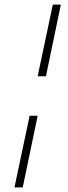

<svg xmlns="http://www.w3.org/2000/svg" viewBox="-20 -749 298 836"><path d="M144 -417 210 -729H245L180 -417ZM43 67 109 -245H144L79 67Z"/></svg>

Font: Mona Sans
Style: Italic
Weight: 200
Italic angle: -11.6951°
Designer: Deni Anggara
Foundry: GitHub
Version: Version 2.000